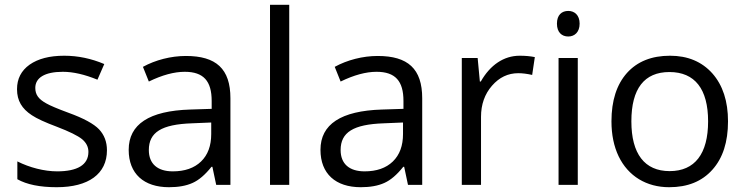

<svg xmlns="http://www.w3.org/2000/svg" viewBox="-20 -780 3147 810"><path d="M431.2 -146C431.2 -181.6 419.9 -210.9 397.9 -234.4C375.5 -257.8 332.5 -281.2 269 -304.2C222.7 -321.3 191.4 -334.5 175.3 -343.8C142.6 -361.8 128.9 -380.4 128.9 -409.2C128.9 -451.7 168.5 -477.1 245.1 -477.1C288.6 -477.1 337.4 -465.8 391.1 -443.8L419.9 -509.8C364.7 -533.2 308.6 -544.9 251 -544.9C189 -544.9 140.6 -532.2 105 -507.3C69.3 -481.9 51.8 -447.3 51.8 -403.8C51.8 -379.4 57.1 -358.4 67.4 -340.8C77.6 -323.2 93.3 -307.6 114.3 -293.9C135.3 -279.8 170.4 -263.7 220.2 -245.1C272.5 -225.1 308.1 -207.5 326.2 -192.9C344.2 -177.7 353 -160.2 353 -139.2C353 -84 305.7 -57.1 221.2 -57.1C166.5 -57.1 104.5 -73.2 53.2 -99.1V-23.9C92.8 -1.5 148.4 9.8 219.2 9.8C353.5 9.8 431.2 -46.4 431.2 -146Z M952.1 0V-365.2C952.1 -490.2 891.6 -543.9 764.2 -543.9C701.2 -543.9 635.7 -526.9 583 -498L607.9 -436C664.1 -463.4 714.8 -477.1 759.3 -477.1C838.9 -477.1 873 -438 873 -354V-320.8L782.2 -317.9C609.4 -312.5 522.9 -255.9 522.9 -147.9C522.9 -46.9 586.9 9.8 692.9 9.8C732.4 9.8 765.6 3.9 792.5 -8.3C818.8 -20 845.2 -42.5 872.1 -76.2H876L892.1 0ZM709 -57.1C645 -57.1 607.9 -88.4 607.9 -147C607.9 -221.7 661.1 -255.4 790 -259.8L871.1 -263.2V-214.8C871.1 -165 856.9 -126.5 828.1 -98.6C799.3 -70.8 759.3 -57.1 709 -57.1Z M1200.2 -759.8H1119.1V0H1200.2Z M1761.2 0V-365.2C1761.2 -490.2 1700.7 -543.9 1573.2 -543.9C1510.3 -543.9 1444.8 -526.9 1392.1 -498L1417 -436C1473.1 -463.4 1523.9 -477.1 1568.4 -477.1C1647.9 -477.1 1682.1 -438 1682.1 -354V-320.8L1591.3 -317.9C1418.5 -312.5 1332 -255.9 1332 -147.9C1332 -46.9 1396 9.8 1502 9.8C1541.5 9.8 1574.7 3.9 1601.6 -8.3C1627.9 -20 1654.3 -42.5 1681.2 -76.2H1685.1L1701.2 0ZM1518.1 -57.1C1454.1 -57.1 1417 -88.4 1417 -147C1417 -221.7 1470.2 -255.4 1599.1 -259.8L1680.2 -263.2V-214.8C1680.2 -165 1666 -126.5 1637.2 -98.6C1608.4 -70.8 1568.4 -57.1 1518.1 -57.1Z M2172.4 -544.9C2105.5 -544.9 2047.9 -505.9 2008.3 -436H2004.4L1995.1 -535.2H1928.2V0H2009.3V-287.1C2009.3 -339.4 2024.9 -383.3 2055.7 -418.5C2086.4 -453.6 2123 -471.2 2166.5 -471.2C2183.6 -471.2 2203.1 -468.8 2225.1 -463.9L2236.3 -539.1C2217.3 -543 2196.3 -544.9 2172.4 -544.9Z M2417.5 -535.2H2336.4V0H2417.5ZM2329.6 -680.2C2329.6 -643.6 2350.1 -626 2377.4 -626C2403.3 -626 2425.3 -643.6 2425.3 -680.2C2425.3 -716.8 2403.3 -733.9 2377.4 -733.9C2350.1 -733.9 2329.6 -717.3 2329.6 -680.2Z M3051.3 -268.1C3051.3 -353 3029.3 -420.4 2985.4 -470.2C2940.9 -520 2881.3 -544.9 2806.6 -544.9C2729 -544.9 2668.5 -520.5 2625 -472.2C2581.5 -423.3 2559.6 -355.5 2559.6 -268.1C2559.6 -211.9 2569.8 -162.6 2589.8 -120.6C2630.4 -36.6 2707.5 9.8 2803.2 9.8C2880.9 9.8 2941.4 -14.6 2985.4 -64C3029.3 -112.8 3051.3 -180.7 3051.3 -268.1ZM2643.6 -268.1C2643.6 -406.2 2698.2 -476.1 2804.2 -476.1C2911.6 -476.1 2967.3 -404.3 2967.3 -268.1C2967.3 -130.9 2911.1 -58.1 2805.2 -58.1C2699.2 -58.1 2643.6 -131.3 2643.6 -268.1Z"/></svg>

Font: Samim
Style: Regular
Weight: 400
Foundry: DejaVu fonts team - Redesigned by Saber Rastikerdar
Version: Version 4.0.5